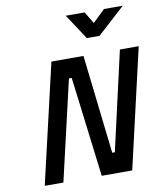

<svg xmlns="http://www.w3.org/2000/svg" viewBox="-98 -1006 926 1085"><g transform="rotate(-10 365.0 -463.0)"><path d="M354 -926H462L503 -858L573 -926H681L522 -781H449ZM229 -685H413L478 -118H493L622 -685H730L572 0H397L326 -574H310L177 0H70Z"/></g></svg>

Font: Cairo SemiBold
Style: Italic
Weight: 600
Italic angle: -13°
Designer: Mohamed Gaber, Accademia di Belle Arti di Urbino and others
Foundry: Kief Type Foundry, Accademia di Belle Arti di Urbino and others
Version: Version 3.011